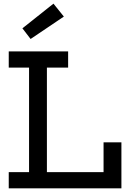

<svg xmlns="http://www.w3.org/2000/svg" viewBox="-20 -1034 708 1054"><path d="M28 -663V-752H354V-663H237.5V-89H587V0H28V-89H139.5V-663ZM646.5 -252.5V0H548.5V-252.5ZM273.5 -1014 330.5 -943 148 -820 103 -878.5Z"/></svg>

Font: Hepta Slab ExtraLight Medium
Style: Regular
Weight: 500
Version: Version 1.100